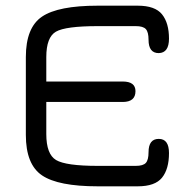

<svg xmlns="http://www.w3.org/2000/svg" viewBox="-20 -656 668 676"><path d="M324 -636H465Q526 -636 550.5 -605.5Q575 -575 575 -520Q575 -470 539 -469Q503 -469 503 -516Q503 -543 493.5 -553.5Q484 -564 458 -564H324Q211 -564 177 -544.5Q143 -525 143 -455V-369H412Q457 -369 457 -335Q457 -297 412 -297H143V-184Q143 -113 177.5 -92.5Q212 -72 324 -72H458Q484 -72 493.5 -82.5Q503 -93 503 -120Q503 -167 539 -167Q575 -167 575 -117Q575 -61 550.5 -30.5Q526 0 465 0H324Q185 0 128 -38.5Q71 -77 71 -181V-455Q71 -559 128 -597.5Q185 -636 324 -636Z"/></svg>

Font: Jura SemiBold
Style: Regular
Weight: 600
Designer: Daniel Johnson, Alexei Vanyashin
Foundry: Daniel Johnson
Version: Version 5.103